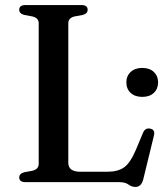

<svg xmlns="http://www.w3.org/2000/svg" viewBox="-20 -720 656 759"><path d="M307.5 -661 274.5 -655Q250 -649 250 -628V-76.5Q250 -41 298 -41H403Q446.5 -41 471 -58.8Q495.5 -76.5 517.5 -128.5L545.5 -195.5Q554.5 -215.5 573.5 -211.5Q594.5 -207.5 588.5 -184L546 -10Q538 19 515.5 19Q500.5 19 487.8 9.5Q475 0 451 0H81Q56 0 56 -18.5Q56 -33.5 75.5 -39L108 -45Q133 -51 133 -72V-628Q133 -649 108 -655L75.5 -661Q56 -666.5 56 -681.5Q56 -700 81 -700H302Q326.5 -700 326.5 -681.5Q326.5 -666.5 307.5 -661ZM542.5 -337Q513.5 -337 496.5 -352.8Q479.5 -368.5 479.5 -394.5Q479.5 -419.5 496.5 -435.5Q513.5 -451.5 542.5 -451.5Q571.5 -451.5 588.2 -435.5Q605 -419.5 605 -394.5Q605 -369 588.2 -353Q571.5 -337 542.5 -337Z"/></svg>

Font: Fraunces 9pt
Style: Regular
Weight: 400
Version: Version 1.000;[b76b70a41]